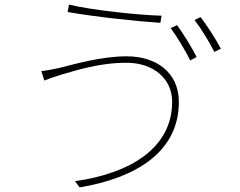

<svg xmlns="http://www.w3.org/2000/svg" viewBox="-20 -782 1040 832"><path d="M726 -341C726 -140 543 -30 305 3L325 30C565 -10 755 -121 755 -340C755 -470 655 -538 529 -538C416 -538 301 -503 234 -487C206 -481 181 -476 159 -474L172 -433C192 -441 211 -448 244 -458C311 -477 408 -510 529 -510C641 -510 726 -444 726 -341ZM279 -762 273 -730C384 -710 570 -690 675 -683L680 -714C590 -716 383 -737 279 -762ZM747 -673 720 -660C747 -622 785 -561 804 -520L832 -535C810 -579 773 -638 747 -673ZM849 -708 823 -695C852 -658 886 -602 909 -557L937 -571C917 -610 877 -672 849 -708Z"/></svg>

Font: Harano Aji Gothic KR ExtraLight
Style: Regular
Weight: 250
Foundry: Masamichi Hosoda
Version: HaranoAjiGothicKR-ExtraLight version 20220220;ttx 4.29.1